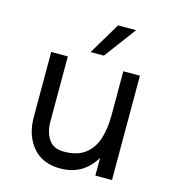

<svg xmlns="http://www.w3.org/2000/svg" viewBox="-97 -694 697 782"><g transform="rotate(15 252.0 -303.0)"><path d="M70 -165V-440H140V-165Q140 -121 160 -91Q180 -61 224 -61Q280 -61 313 -86Q346 -111 360 -154Q374 -197 374 -256V-440H444V0H374V-75Q349 -33 312.5 -12Q276 9 227 9Q152 9 111 -40Q70 -89 70 -165ZM305 -615H381L281 -481H225Z"/></g></svg>

Font: Teachers[wght]
Style: Regular
Weight: 400
Designer: Alfredo Marco Pradil & Chank Diesel
Version: Version 1.000;Glyphs 3.1.2 (3151)